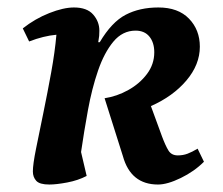

<svg xmlns="http://www.w3.org/2000/svg" viewBox="-20 -482 596 514"><path d="M243 -369H247Q279 -423 316.5 -442.5Q354 -462 404 -462Q457 -462 486 -432Q515 -402 515 -357Q515 -309 479 -266.5Q443 -224 384 -198L414 -116Q423 -92 431 -79Q439 -66 456 -66Q470 -66 482 -70.5Q494 -75 509 -84L526 -49Q500 -23 464 -5.5Q428 12 403 12Q330 12 309 -64L260 -219Q293 -224 323.5 -241Q354 -258 373.5 -284Q393 -310 393 -342Q393 -368 380 -384Q367 -400 343 -400Q308 -400 283.5 -370.5Q259 -341 242.5 -293Q226 -245 215.5 -187.5Q205 -130 197 -75L212 -11Q189 1 160 6.5Q131 12 112 12Q86 12 77 2Q68 -8 68 -23Q68 -42 76.5 -84Q85 -126 96 -179.5Q107 -233 117 -288Q127 -343 131 -389Q97 -386 58 -371L41 -406Q74 -432 112 -447Q150 -462 178 -462Q213 -462 229.5 -443Q246 -424 246 -400Q246 -392 245.5 -386Q245 -380 243 -369Z"/></svg>

Font: Petrona
Style: Bold Italic
Weight: 700
Italic angle: -9°
Designer: Ringo R. Seeber
Foundry: Ringo R. Seeber
Version: Version 2.001; ttfautohint (v1.8.3)